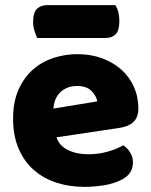

<svg xmlns="http://www.w3.org/2000/svg" viewBox="-20 -712 590 748"><path d="M309 16Q250 16 199.5 -0.5Q149 -17 111.5 -50Q74 -83 52.5 -133Q31 -183 31 -250Q31 -316 52.5 -363.5Q74 -411 109 -441.5Q144 -472 189 -486.5Q234 -501 281 -501Q334 -501 377.5 -485Q421 -469 452.5 -441Q484 -413 501.5 -374Q519 -335 519 -289Q519 -255 500 -237Q481 -219 447 -214L200 -177Q211 -144 245 -127.5Q279 -111 323 -111Q364 -111 400.5 -121.5Q437 -132 460 -146Q476 -136 487 -118Q498 -100 498 -80Q498 -35 456 -13Q424 4 384 10Q344 16 309 16ZM281 -377Q257 -377 239.5 -369Q222 -361 211 -348.5Q200 -336 194.5 -320.5Q189 -305 188 -289L359 -317Q356 -337 337 -357Q318 -377 281 -377ZM125 -564Q120 -575 114.5 -591.5Q109 -608 109 -626Q109 -663 124 -677.5Q139 -692 164 -692H429Q437 -681 441 -664.5Q445 -648 445 -630Q445 -593 430.5 -578.5Q416 -564 391 -564Z"/></svg>

Font: Baloo Bhaijaan
Style: Regular
Weight: 400
Designer: Devika Bhansali and Ek Type
Foundry: Ek Type
Version: Version 1.443;PS 1.000;hotconv 16.6.51;makeotf.lib2.5.65220;